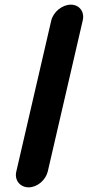

<svg xmlns="http://www.w3.org/2000/svg" viewBox="-20 -737 377 824"><path d="M185 -1 335 -649C344 -686 321 -717 284 -717C247 -717 209 -686 200 -649L50 -1C41 36 66 67 103 67C140 67 176 36 185 -1Z"/></svg>

Font: Electronic
Style: UltThkIt
Weight: 900
Version: Version 1.011